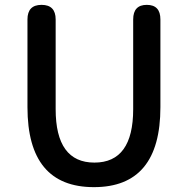

<svg xmlns="http://www.w3.org/2000/svg" viewBox="-20 -757 773 790"><path d="M93 -316V-677Q93 -737 151 -737Q209 -737 209 -677V-308Q209 -88 368.5 -88Q528 -88 528 -308V-677Q528 -737 584 -737Q640 -737 640 -677V-316Q640 13 366.5 13Q93 13 93 -316Z"/></svg>

Font: Resource Han Rounded CN Medium
Style: Regular
Weight: 500
Designer: Cyano Hao (round all glyphs); Ryoko NISHIZUKA 西塚涼子 (kana, bopomofo & ideographs); Paul D. Hunt (Latin, Greek & Cyrillic)
Foundry: Cyano Hao
Version: 0.990